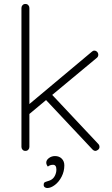

<svg xmlns="http://www.w3.org/2000/svg" viewBox="-20 -760 564 967"><path d="M481 -20Q481 -11 473.5 -5.5Q466 0 461 0Q453 0 446 -7L212 -256L128 -186V-20Q128 -12 122.5 -6Q117 0 108 0Q99 0 93.5 -6Q88 -12 88 -20V-720Q88 -728 93.5 -734Q99 -740 108 -740Q117 -740 122.5 -734Q128 -728 128 -720V-236L442 -499Q448 -505 455 -505Q463 -505 469 -499Q475 -493 475 -484Q475 -475 468 -469L243 -282L475 -35Q481 -29 481 -20ZM218 187Q211 187 205.5 183Q200 179 200 171Q200 162 204 159Q208 156 218.5 153Q229 150 235 147Q249 140 256.5 125Q264 110 264 94Q264 70 247 70Q232 70 221 79Q213 69 213 59Q213 46 226.5 36Q240 26 257 26Q278 26 291 39Q304 52 304 73Q304 103 290.5 129.5Q277 156 256.5 171.5Q236 187 218 187Z"/></svg>

Font: Quicksand Light
Style: Regular
Weight: 300
Designer: Andrew Paglinawan
Foundry: Andrew Paglinawan
Version: Version 3.000